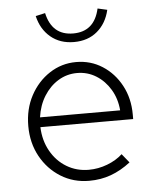

<svg xmlns="http://www.w3.org/2000/svg" viewBox="-52 -748 651 802"><g transform="rotate(-5 274.0 -347.0)"><path d="M290 10Q224 10 171 -23Q118 -56 87 -112.5Q56 -169 56 -240Q56 -311 86 -367Q116 -423 166.5 -456Q217 -489 278 -489Q339 -489 388 -457.5Q437 -426 466 -372Q495 -318 495 -250V-231H106Q108 -175 133 -130.5Q158 -86 199.5 -61Q241 -36 292 -36Q332 -36 370 -50.5Q408 -65 434 -89L464 -52Q424 -21 381.5 -5.5Q339 10 290 10ZM108 -272H444Q440 -321 417 -359.5Q394 -398 358 -420.5Q322 -443 278 -443Q235 -443 199 -421Q163 -399 139 -360.5Q115 -322 108 -272ZM277 -573Q219 -573 179.5 -606Q140 -639 127 -695L167 -704Q188 -609 277 -609Q366 -609 387 -704L427 -695Q414 -639 375 -606Q336 -573 277 -573Z"/></g></svg>

Font: Red Hat Text Light
Style: Regular
Weight: 300
Designer: Pentagram, MCKL
Foundry: Pentagram, MCKL
Version: Version 1.023; ttfautohint (v1.8.3)